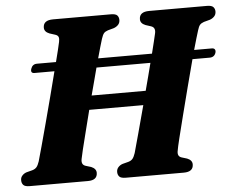

<svg xmlns="http://www.w3.org/2000/svg" viewBox="-50 -760 1000 819"><g transform="rotate(-5 449.5 -350.0)"><path d="M275.5 -97Q270 -71.5 290 -65.5L313 -58.5Q334.5 -49.5 334.5 -32Q334.5 0 294 0H45Q24.5 0 17.5 -7.8Q10.5 -15.5 10.5 -27.5Q10 -39.5 17.8 -48Q25.5 -56.5 36.5 -60L61.5 -66.5Q73.5 -70 80 -77.5Q86.5 -85 92 -101.5Q98 -123 109.8 -165.2Q121.5 -207.5 135.8 -261.5Q150 -315.5 165 -372.2Q180 -429 192.5 -479H107.5Q89 -479 95 -498Q101.5 -517.5 121 -517.5H202.5Q209.5 -545.5 215 -567.2Q220.5 -589 223 -602Q226 -615 223.2 -622.8Q220.5 -630.5 209 -634L185.5 -641.5Q163.5 -650 163.5 -668Q163.5 -700 206 -700H453Q474 -700 480.8 -692.2Q487.5 -684.5 487.5 -673Q487.5 -660.5 479.8 -652.2Q472 -644 460.5 -640L435 -633Q423 -629 417.5 -622.5Q412 -616 406.5 -599Q402.5 -586.5 396.5 -565.5Q390.5 -544.5 383 -517.5H613.5Q620.5 -545.5 625.8 -567.2Q631 -589 634 -602Q640 -627.5 619.5 -634L596.5 -641.5Q575 -650 575 -668Q575 -700 617.5 -700H864.5Q885 -700 892 -692.2Q899 -684.5 899 -673Q899 -660.5 891.2 -652.2Q883.5 -644 872 -640L846 -633Q834.5 -629 828.8 -622.5Q823 -616 818 -599Q814 -586.5 807.8 -565.5Q801.5 -544.5 794 -517.5H870Q879 -517.5 882.5 -512Q886 -506.5 883.5 -498Q877.5 -479 857 -479H783.5Q769 -425 753 -363Q737 -301 722.5 -244.2Q708 -187.5 698.2 -147.5Q688.5 -107.5 687 -97Q681 -71.5 701 -65.5L724 -58.5Q745.5 -50 745.5 -32Q745.5 0 704.5 0H456.5Q435.5 0 428.5 -7.8Q421.5 -15.5 421.5 -27.5Q421.5 -39.5 429.2 -48Q437 -56.5 448 -60L473 -66.5Q485 -70 491.2 -77.5Q497.5 -85 503 -101.5Q510.5 -127 525.2 -182Q540 -237 557.5 -302H326Q313.5 -252.5 302.5 -209Q291.5 -165.5 284.2 -135.8Q277 -106 275.5 -97ZM341.5 -362H573Q581 -392 588.8 -421.8Q596.5 -451.5 603.5 -479H372.5Q365.5 -452 357.5 -422Q349.5 -392 341.5 -362Z"/></g></svg>

Font: Fraunces 9pt S000
Style: Bold Italic
Weight: 700
Italic angle: -16°
Version: Version 1.000; ttfautohint (v1.8.3)